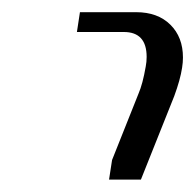

<svg xmlns="http://www.w3.org/2000/svg" viewBox="-20 -532 317 312"><path d="M105 -480 109.9 -512.2H201.2Q236.3 -512.2 256.8 -491.9Q277.3 -471.7 277.3 -438.5Q277.3 -430.7 275.9 -421.9Q272.9 -402.3 263.2 -376L209 -240.2H157.2L162.1 -272L205.1 -379.9Q211.9 -395.5 216.8 -423.8Q218.3 -431.6 218.3 -439.5Q218.3 -480 181.2 -480Z"/></svg>

Font: Gawaa
Style: Italic
Weight: 400
Designer: T. Christopher White
Version: Version 1.0